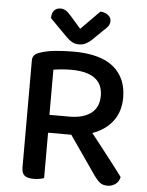

<svg xmlns="http://www.w3.org/2000/svg" viewBox="-57 -869 708 923"><g transform="rotate(5 297.0 -407.5)"><path d="M190 -2Q182 1 169 3.5Q156 6 140 6Q109 6 95.5 -5.5Q82 -17 82 -44V-560Q82 -577 91.5 -586.5Q101 -596 118 -601Q149 -612 192 -616Q235 -620 278 -620Q408 -620 471.5 -567.5Q535 -515 535 -420Q535 -354 500.5 -307.5Q466 -261 402 -238Q426 -208 449 -178.5Q472 -149 492.5 -122.5Q513 -96 529.5 -74.5Q546 -53 556 -39Q551 -16 534 -4Q517 8 497 8Q473 8 459 -3.5Q445 -15 431 -35L302 -221H190ZM286 -307Q351 -307 389 -335Q427 -363 427 -420Q427 -476 388.5 -504Q350 -532 275 -532Q252 -532 229.5 -530Q207 -528 189 -525V-307ZM390 -823Q412 -822 427 -810.5Q442 -799 442 -782Q442 -767 434 -756.5Q426 -746 410 -732L359 -682Q342 -668 329.5 -662.5Q317 -657 300 -657Q281 -657 267 -665Q253 -673 239 -687L156 -771Q156 -795 167 -808Q178 -821 198 -821Q212 -821 224 -813.5Q236 -806 253 -786L300 -732Z"/></g></svg>

Font: Baloo 2 Latin Medium
Style: Regular
Weight: 500
Designer: Sarang Kulkarni and Ek Type
Foundry: Ek Type
Version: Version 1.001